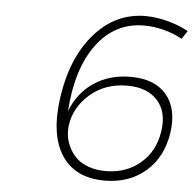

<svg xmlns="http://www.w3.org/2000/svg" viewBox="-51 -752 813 805"><g transform="rotate(5 355.5 -350.0)"><path d="M203.1 -332Q227.5 -500 315.7 -600.6Q403.8 -701.2 529.8 -701.2Q574.2 -701.2 622.3 -688.5Q670.4 -675.8 710.9 -653.8L688 -619.1Q654.3 -638.7 611.3 -649.9Q568.4 -661.1 527.8 -661.1Q404.3 -661.1 327.9 -557.9Q251.5 -454.6 240.2 -275.9Q270.5 -354.5 335.9 -398.2Q401.4 -441.9 490.2 -441.9Q591.3 -441.9 640.6 -383.5Q689.9 -325.2 675.8 -224.1Q660.6 -119.6 591.1 -59.3Q521.5 1 418 1Q293.9 1 237.1 -85.7Q180.2 -172.4 203.1 -332ZM249 -219.2Q245.6 -195.8 249 -171.6Q252.4 -147.5 264.4 -123.5Q276.4 -99.6 295.9 -80.8Q315.4 -62 347.4 -50.5Q379.4 -39.1 418.9 -39.1Q504.4 -39.1 564.5 -89.6Q624.5 -140.1 637.2 -226.1Q649.4 -308.1 606 -356Q562.5 -403.8 479 -403.8Q386.7 -403.8 323.5 -349.4Q260.3 -294.9 249 -219.2Z"/></g></svg>

Font: Trueno UltraLight
Style: Italic
Weight: 250
Designer: Julieta Ulanovsky
Foundry: Julieta Ulanovsky
Version: Version 3.001b | FøM Fix